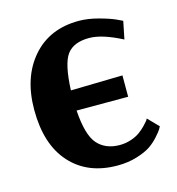

<svg xmlns="http://www.w3.org/2000/svg" viewBox="-84 -584 616 669"><g transform="rotate(-15 223.5 -250.0)"><path d="M260 11Q153 11 91 -57.5Q29 -126 29 -251Q29 -368 91 -439.5Q153 -511 259 -511Q291 -511 328.5 -501Q366 -491 388 -481L409 -471L396 -407Q325 -444 278 -444Q222 -444 198 -411.5Q174 -379 170 -284L357 -288V-211H171Q177 -121 206 -88.5Q235 -56 286 -56Q307 -56 326.5 -62.5Q346 -69 359 -78.5Q372 -88 381.5 -98Q391 -108 396 -114L400 -121L437 -83Q435 -79 431.5 -73Q428 -67 413.5 -50.5Q399 -34 381 -21.5Q363 -9 330.5 1Q298 11 260 11Z"/></g></svg>

Font: Arsenal
Style: Bold
Weight: 700
Designer: Andrij Shevchenko
Foundry: Stairsfor
Version: Version 2.001;PS 002.001;hotconv 1.0.88;makeotf.lib2.5.64775